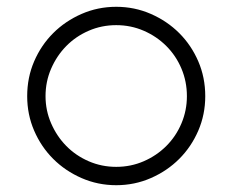

<svg xmlns="http://www.w3.org/2000/svg" viewBox="-20 -548 677 565"><path d="M322 -528Q376 -528 424 -507Q472 -486 507.5 -450.5Q543 -415 563.5 -367.5Q584 -320 584 -265Q584 -211 563.5 -163.5Q543 -116 507.5 -80.5Q472 -45 424 -24Q376 -3 322 -3Q268 -3 220 -24Q172 -45 136.5 -80.5Q101 -116 80.5 -163.5Q60 -211 60 -265Q60 -320 80.5 -367.5Q101 -415 136.5 -450.5Q172 -486 220 -507Q268 -528 322 -528ZM530 -265Q530 -308 514 -346Q498 -384 469.5 -412.5Q441 -441 403 -457.5Q365 -474 322 -474Q279 -474 241 -457.5Q203 -441 175 -412.5Q147 -384 130.5 -346Q114 -308 114 -265Q114 -223 130.5 -185Q147 -147 175 -118.5Q203 -90 241 -73.5Q279 -57 322 -57Q365 -57 403 -73.5Q441 -90 469.5 -118.5Q498 -147 514 -185Q530 -223 530 -265Z"/></svg>

Font: LuenTai2017
Style: Regular
Weight: 400
Designer: LuenTai
Foundry: Microsoft Corpration
Version: Version 1.00 November 27, 2016, initial release